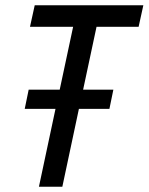

<svg xmlns="http://www.w3.org/2000/svg" viewBox="-20 -710 565 730"><path d="M74 -296 89 -369H207L258 -608H94L112 -690H525L507 -608H347L296 -369H411L396 -296H280L217 0H128L191 -296Z"/></svg>

Font: Radio Canada Condensed
Style: Italic
Weight: 400
Width: 3
Italic angle: -12°
Designer: Charles Daoud, Etienne Aubert Bonn, Alexandre Saumier Demers, Jacques Le Bailly
Foundry: Radio-Canada
Version: Version 2.104; ttfautohint (v1.8.4.7-5d5b);gftools[0.9.28.de